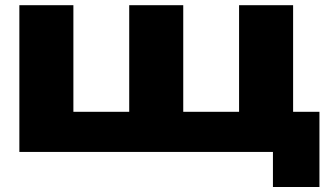

<svg xmlns="http://www.w3.org/2000/svg" viewBox="-20 -592 1292 748"><path d="M1121.9 -93.1 1058.5 -156.5H1224.5V136.5H1043.3V-46.3L1126.4 0H55.4V-571.8H265.9V-93.1L202.5 -156.5H533.8L483.4 -93.1V-571.8H693.9V-93.1L630.5 -156.5H961.8L911.4 -93.1V-571.8H1121.9Z"/></svg>

Font: Unbounded Variable
Style: Regular
Weight: 400
Designer: Luke Prowse, Jean-Baptiste Morizot, Fátima Lázaro, Florian Runge
Foundry: NaN
Version: Version 1.600;FEAKit 1.0